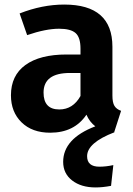

<svg xmlns="http://www.w3.org/2000/svg" viewBox="-20 -566 585 842"><path d="M482 14Q362 60 362 119Q362 165 416 165Q445 165 477 158L467 249Q430 256 399 256Q336 256 296.5 225.5Q257 195 257 144Q257 42 398 -12Q373 -31 359 -63Q306 16 200 16Q121 16 74.5 -29.5Q28 -75 28 -148Q28 -235 91.5 -281Q155 -327 272 -327H333V-353Q333 -402 311.5 -421Q290 -440 239 -440Q181 -440 99 -412L66 -507Q165 -546 262 -546Q473 -546 473 -361V-147Q473 -116 482 -101.5Q491 -87 511 -80L481 13ZM333 -145V-246H287Q171 -246 171 -160Q171 -86 240 -86Q300 -86 333 -145Z"/></svg>

Font: Fira Sans SemiBold
Style: Regular
Weight: 600
Designer: bBox Type GmbH & Carrois Corporate GbR & Edenspiekermann AG
Foundry: bBox Type GmbH & Carrois Corporate GbR & Edenspiekermann AG
Version: Version 4.301;PS 004.301;hotconv 1.0.88;makeotf.lib2.5.64775